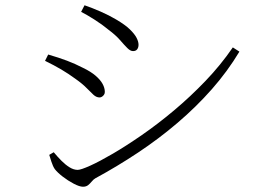

<svg xmlns="http://www.w3.org/2000/svg" viewBox="-20 -724 1040 729"><path d="M295 -15Q282 -15 260 -26.5Q238 -38 218 -53.5Q198 -69 188 -82Q181 -92 175 -110.5Q169 -129 167 -136L184 -146Q199 -128 214 -113Q229 -98 244.5 -88.5Q260 -79 275 -79Q287 -79 322.5 -95Q358 -111 408.5 -140.5Q459 -170 519 -211.5Q579 -253 641 -305Q703 -357 760.5 -417Q818 -477 864 -544L889 -528Q844 -453 784.5 -385.5Q725 -318 654 -257.5Q583 -197 504 -144.5Q425 -92 342 -47Q335 -43 328.5 -35Q322 -27 314.5 -21Q307 -15 295 -15ZM358 -354Q346 -354 335 -364Q324 -374 308.5 -390Q293 -406 266 -425Q240 -444 213 -460Q186 -476 151 -493L163 -517Q204 -505 234.5 -493.5Q265 -482 296 -466Q325 -452 343 -436.5Q361 -421 369.5 -405.5Q378 -390 378 -375Q378 -369 375 -364.5Q372 -360 367.5 -357Q363 -354 358 -354ZM485 -530Q475 -530 463.5 -541.5Q452 -553 435.5 -572Q419 -591 392 -611Q368 -631 338 -650Q308 -669 288 -679L301 -704Q330 -694 362 -680Q394 -666 421 -650Q455 -630 473 -612.5Q491 -595 498.5 -580.5Q506 -566 506 -554Q506 -544 501 -537Q496 -530 485 -530Z"/></svg>

Font: Noto Serif JP ExtraLight
Style: Regular
Weight: 200
Designer: Ryoko NISHIZUKA  (kana & ideographs); Frank Grießhammer (Latin, Greek & Cyrillic); Wenlong ZHANG  (bopomofo); Sandoll Co
Foundry: Adobe
Version: Version 2.002-H1;hotconv 1.1.0;makeotfexe 2.6.0